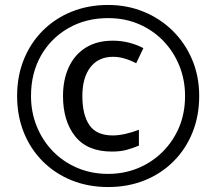

<svg xmlns="http://www.w3.org/2000/svg" viewBox="-20 -744 872 774"><path d="M416 10Q336 10 269 -17Q202 -44 152.5 -93.5Q103 -143 76 -210Q49 -277 49 -357Q49 -437 76 -504Q103 -571 152.5 -620.5Q202 -670 269 -697Q336 -724 416 -724Q492 -724 558.5 -697Q625 -670 675.5 -620.5Q726 -571 754.5 -504Q783 -437 783 -357Q783 -277 756 -210Q729 -143 679.5 -93.5Q630 -44 563 -17Q496 10 416 10ZM416 -43Q480 -43 536 -66Q592 -89 635 -131.5Q678 -174 702 -231Q726 -288 726 -357Q726 -422 703 -479Q680 -536 638.5 -579Q597 -622 540.5 -646.5Q484 -671 416 -671Q326 -671 255.5 -630.5Q185 -590 145 -519.5Q105 -449 105 -357Q105 -292 128 -235Q151 -178 192.5 -135Q234 -92 291 -67.5Q348 -43 416 -43ZM431 -133Q332 -133 283 -194.5Q234 -256 234 -357Q234 -422 257 -472.5Q280 -523 325 -551.5Q370 -580 435 -580Q500 -580 558 -550L529 -489Q479 -515 436 -515Q377 -515 344.5 -473Q312 -431 312 -357Q312 -281 340.5 -239.5Q369 -198 435 -198Q458 -198 486.5 -204.5Q515 -211 540 -221V-157Q516 -147 491 -140Q466 -133 431 -133Z"/></svg>

Font: Noto Sans Linear A
Style: Regular
Weight: 400
Designer: Monotype Design Team
Foundry: Monotype Imaging Inc.
Version: Version 2.002; ttfautohint (v1.8.4.7-5d5b)